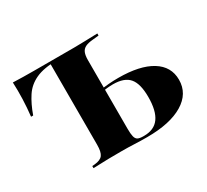

<svg xmlns="http://www.w3.org/2000/svg" viewBox="-94 -559 753 699"><g transform="rotate(-30 282.5 -209.0)"><path d="M174.2 -208.9V-411.3L183.1 -406.5H200.8Q146 -406.5 112.5 -391.1Q79 -375.8 59.7 -346.4Q40.3 -316.9 25.8 -275.8H16.9Q21 -312.1 22.2 -347.6Q23.4 -383.1 21.8 -416.9Q43.5 -416.1 66.1 -415.7Q88.7 -415.3 110.5 -415.3H200.8H239.5H237.1Q258.1 -415.3 278.6 -415.3Q299.2 -415.3 323.4 -416.1Q347.6 -416.9 377.4 -417.7V-408.9L353.2 -406.5Q332.3 -404.8 320.6 -399.2Q308.9 -393.5 304 -381.9Q299.2 -370.2 299.2 -350.8V-208.9ZM237.1 -2.4Q210.5 -2.4 184.3 -2Q158.1 -1.6 120.2 0V-8.9L130.6 -9.7Q155.6 -12.1 164.9 -24.6Q174.2 -37.1 174.2 -66.9V-208.9H299.2V-61.3Q299.2 -41.1 302 -29.4Q304.8 -17.7 312.5 -13.7Q320.2 -9.7 334.7 -9.7H338.7Q381.5 -9.7 402 -38.3Q422.6 -66.9 422.6 -125Q422.6 -180.6 402 -204.8Q381.5 -229 333.9 -229Q322.6 -229 310.1 -227.8Q297.6 -226.6 275.8 -223.4V-232.3Q302.4 -236.3 321.8 -237.9Q341.1 -239.5 362.1 -239.5Q452.4 -239.5 501.6 -209.3Q550.8 -179 550.8 -123.4Q550.8 -65.3 496.8 -32.7Q442.7 0 346 0Q317.7 0 292.7 -1.2Q267.7 -2.4 237.1 -2.4Z"/></g></svg>

Font: Playfair 144pt SemiCondensed ExtraBold
Style: Regular
Weight: 800
Width: 4
Designer: Claus Eggers Sørensen
Foundry: Claus Eggers Sørensen
Version: Version 2.203